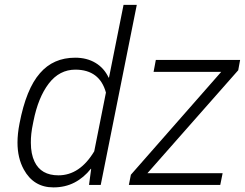

<svg xmlns="http://www.w3.org/2000/svg" viewBox="-20 -782 1036 812"><path d="M206 10.5Q122 10.5 80.5 -65.5Q54 -114 54 -179Q54 -216 62.5 -259.5Q90.5 -406 149 -472.5Q205.5 -538 298 -538Q347.5 -538 384 -516Q420.5 -494 439.5 -453.5L441 -454L502.5 -761.5H558.5L406 0H356.5L365.5 -67.5L364.5 -68.5Q334.5 -30.5 295 -10Q255.5 10.5 206 10.5ZM227 -40.5Q317.5 -40.5 378.5 -142L428 -390.5Q401.5 -487 299 -487.5Q231.5 -487.5 186.5 -429Q141.5 -370.5 121.5 -269.5L119.5 -259.5Q110 -215 110.5 -178.5Q110.5 -131 126 -98.5Q153.5 -40.5 227 -40.5ZM911.5 0H525L533.5 -43L915.5 -478H629.5L639 -528.5H995.5L987.5 -485L603.5 -49.5H921.5Z"/></svg>

Font: Roberto Sans Light
Style: Italic
Weight: 300
Italic angle: -11°
Designer: Google
Version: Version 1.00;June 11, 2020;FontCreator 12.0.0.2522 64-bit; t